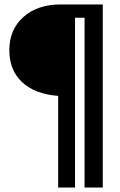

<svg xmlns="http://www.w3.org/2000/svg" viewBox="-20 -714 540 865"><path d="M254 -694H443V131H361V-634H318V131H242V-282Q137 -290 79.5 -344Q22 -398 22 -488Q22 -581 85.5 -637.5Q149 -694 254 -694Z"/></svg>

Font: D2Coding ligature
Style: Regular
Weight: 400
Monospace: yes
Designer: Yong-Rak Park; Jeong-Hwan Yoon; Sang-Min Lee;
Foundry: NHN Corporation
Version: Version 1.3.2; Build 20180524